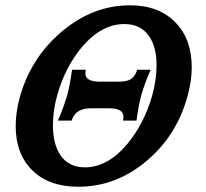

<svg xmlns="http://www.w3.org/2000/svg" viewBox="-20 -691 783 730"><path d="M278.3 19Q166 19 102.8 -43.5Q39.6 -106 39.6 -211.4Q39.6 -263.7 55.2 -321.3Q97.2 -470.7 212.9 -569.3Q331.5 -670.4 473.1 -670.9Q584.5 -670.9 647.9 -605Q709 -541.5 709 -435.1Q709 -381.8 692.4 -323.7Q651.4 -174.3 535.6 -77.6Q419.9 19 278.3 19ZM453.1 -599.6Q366.2 -599.6 292 -512.7Q228 -436.5 197.8 -330.1Q181.2 -270.5 181.2 -215.3Q181.2 -144 209 -102.1Q240.7 -54.7 302.7 -54.7Q389.6 -54.7 464.4 -144Q528.3 -221.7 558.6 -327.6Q575.2 -387.7 575.2 -442.4Q575.2 -512.2 547.4 -552.7Q515.6 -599.6 453.1 -599.6ZM252.4 -232.4H200.2Q224.6 -290 235.4 -328.6Q246.1 -367.2 253.9 -425.8H306.2Q304.7 -418 304.7 -411.1Q304.7 -380.4 360.8 -380.4H425.8Q456.5 -380.4 470.7 -386.7Q492.7 -396 501.5 -425.8H552.7Q528.3 -368.7 517.6 -330.3Q506.8 -292 499 -232.4H447.8Q449.2 -240.2 449.2 -247.6Q449.2 -279.3 394.5 -279.3H330.1Q316.4 -279.3 310.1 -278.3Q265.1 -273.4 252.4 -232.4Z"/></svg>

Font: Accordance
Style: Bold-Italic
Weight: 700
Italic angle: -11°
Version: Version 1.2 (build January 31, 2020) Miklal Software Solutio